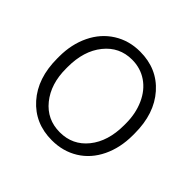

<svg xmlns="http://www.w3.org/2000/svg" viewBox="-140 -684 840 840"><g transform="rotate(45 280.0 -264.0)"><path d="M43.9 -272Q43.9 -348.1 73.5 -409.2Q103 -470.2 157 -504.2Q210.9 -538.1 279.3 -538.1Q384.8 -538.1 450.2 -464.1Q515.6 -390.1 515.6 -268.1V-255.9Q515.6 -179.2 486.1 -117.9Q456.5 -56.6 402.8 -23.4Q349.1 9.8 280.3 9.8Q175.3 9.8 109.6 -64.2Q43.9 -138.2 43.9 -260.3ZM102.5 -255.9Q102.5 -161.1 151.6 -100.3Q200.7 -39.6 280.3 -39.6Q359.4 -39.6 408.4 -100.3Q457.5 -161.1 457.5 -260.7V-272Q457.5 -332.5 435.1 -382.8Q412.6 -433.1 372.1 -460.7Q331.5 -488.3 279.3 -488.3Q201.2 -488.3 151.9 -427Q102.5 -365.7 102.5 -266.6Z"/></g></svg>

Font: RobotoInd Light
Style: Regular
Weight: 300
Designer: Google
Version: Version 2.001151; 2014